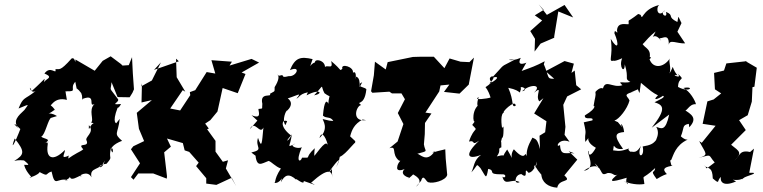

<svg xmlns="http://www.w3.org/2000/svg" viewBox="-20 -828 3535 890"><path d="M601 -414C597 -463 594 -513 592 -563L577 -526L548 -524L541 -531L493 -567L456 -546L419 -500L330 -552C327 -520 332 -565 312 -557C255 -493 256 -511 237 -507C243 -478 214 -527 186 -487C238 -466 179 -462 183 -439C185 -472 205 -476 127 -406C111 -446 118 -390 145 -406C93 -364 88 -381 66 -325C120 -347 114 -348 93 -318C64 -291 38 -268 65 -234L48 -250C46 -266 100 -192 79 -242C43 -147 28 -132 48 -186C97 -125 93 -111 46 -82C86 -93 128 -72 83 -91C129 -55 108 -65 92 -64C102 -20 143 -1 116 -5C142 -10 179 -33 157 -34C210 -5 186 -23 219 -33C236 46 242 -7 295 7C250 9 318 13 306 -31C290 37 360 -28 357 -11C335 -9 387 -43 404 -6C393 -57 447 -34 465 -84C455 -30 412 -61 474 -69C508 -109 479 -82 496 -150C467 -131 511 -160 502 -121C477 -145 530 -170 546 -175C504 -212 527 -204 535 -277L519 -257C524 -256 495 -252 526 -331C513 -353 520 -304 541 -346C481 -340 542 -355 525 -371C483 -429 493 -401 497 -447L525 -378L581 -377L594 -398ZM336 -414C330 -428 361 -395 358 -391C363 -384 359 -354 364 -370C430 -395 386 -328 418 -346C388 -317 418 -272 402 -260L433 -252C398 -279 390 -196 392 -248C422 -213 369 -193 382 -175C394 -142 334 -170 366 -136C348 -121 334 -122 285 -84C305 -75 292 -100 300 -107C257 -88 281 -113 281 -133C228 -78 185 -88 204 -174C191 -140 212 -181 183 -163C229 -184 179 -184 171 -195C189 -200 204 -281 218 -282L244 -290C200 -318 187 -283 233 -319C248 -298 207 -369 203 -326C214 -331 230 -381 290 -365C278 -429 288 -397 289 -405C342 -403 300 -417 329 -449Z M820 -195 836 -131 857 -124 901 -74 889 -58 936 -2V23L983 29L1054 -4L1075 35L1027 -47L1037 -85L1013 -78L979 -125V-175L940 -229L948 -232L931 -255L955 -271L988 -311L1012 -420L1082 -396L1118 -485L1100 -492L1181 -538L1146 -555L1044 -524L1055 -542L960 -549L978 -487L938 -494L885 -410L860 -401L862 -387L815 -316L769 -325L827 -410L839 -403L799 -470L796 -556L809 -544L694 -504L726 -539L684 -455L635 -428L638 -442L636 -353L684 -364L614 -305L624 -231L648 -174L598 -150L587 -136L629 -71L587 -7L599 5L621 -24H690L753 0L754 -11L741 -122L772 -148L754 -186L830 -164Z M1173 -269 1138 -229C1160 -276 1185 -200 1201 -237C1194 -164 1194 -136 1176 -189C1161 -143 1206 -136 1145 -121C1199 -79 1180 -102 1163 -118C1169 -48 1190 -69 1225 -82C1238 -79 1257 -55 1282 -47C1243 12 1264 23 1246 19C1284 29 1293 -29 1282 17C1300 -19 1320 -25 1353 5C1345 -9 1391 35 1388 11C1442 29 1452 36 1422 19C1503 -54 1519 -36 1521 -4C1512 -71 1533 -49 1504 -29C1552 -98 1565 -102 1538 -53C1552 -85 1550 -78 1555 -101C1587 -114 1630 -182 1628 -163C1617 -183 1647 -155 1603 -196C1611 -226 1622 -253 1661 -274L1677 -271C1606 -262 1632 -339 1654 -341C1627 -364 1669 -330 1678 -412C1683 -424 1617 -425 1659 -447C1632 -392 1663 -461 1631 -473C1623 -431 1640 -507 1616 -491C1621 -519 1558 -536 1567 -509C1552 -498 1568 -501 1515 -545C1529 -491 1481 -550 1479 -495C1509 -543 1439 -562 1440 -539C1414 -530 1412 -499 1429 -554C1373 -567 1348 -561 1324 -503C1378 -526 1354 -471 1318 -475C1273 -463 1307 -487 1275 -477C1244 -484 1296 -493 1253 -424C1253 -399 1255 -408 1231 -393C1243 -375 1183 -403 1196 -347C1193 -321 1202 -326 1178 -323C1177 -312 1196 -273 1146 -294ZM1506 -269 1476 -276C1474 -272 1508 -234 1461 -188C1471 -228 1495 -188 1504 -136C1498 -185 1481 -162 1433 -100C1446 -114 1432 -80 1439 -141C1386 -92 1429 -97 1380 -97C1375 -77 1347 -71 1379 -146C1361 -134 1313 -154 1349 -162C1305 -143 1325 -144 1333 -206C1321 -174 1294 -162 1329 -200C1270 -246 1291 -278 1311 -266L1303 -248C1285 -271 1307 -319 1311 -316C1286 -297 1358 -339 1314 -372C1360 -386 1382 -404 1354 -371C1369 -375 1366 -397 1426 -403C1436 -413 1428 -460 1401 -386C1465 -420 1480 -394 1436 -386C1488 -441 1463 -434 1484 -396C1520 -369 1505 -400 1502 -347C1495 -364 1483 -365 1477 -292C1493 -277 1512 -290 1525 -267Z M1932 10C1943 -27 1956 19 1967 17C1985 24 2046 10 2053 -17L2046 -93L2044 -136C1988 -124 1970 -113 1996 -128C1958 -70 1927 -115 1914 -115C1971 -131 1950 -122 1945 -159L1949 -206L1950 -258L1980 -302L1952 -306L2016 -404L2022 -432L2063 -436L2038 -402L2110 -394L2153 -436L2154 -442L2177 -561L2156 -540L2115 -542L2064 -557L2040 -512L1991 -565H1929L1894 -564L1777 -540L1768 -506L1718 -542L1713 -479L1700 -405L1706 -398L1785 -403L1797 -395H1897L1835 -405L1857 -368L1824 -304L1850 -253L1823 -172L1785 -141C1823 -153 1791 -115 1830 -83C1845 -85 1823 -78 1821 -52C1818 -29 1857 -40 1874 -57C1819 -28 1864 -6 1876 -5C1862 12 1916 -36 1892 -22C1895 -17 1952 3 1908 38Z M2420 -538C2435 -544 2368 -510 2394 -560C2346 -539 2317 -556 2365 -551C2290 -510 2330 -541 2261 -468C2309 -480 2271 -449 2248 -441C2301 -490 2227 -478 2259 -447C2215 -403 2230 -451 2254 -376C2241 -371 2169 -361 2199 -378C2176 -312 2223 -324 2214 -350C2162 -333 2172 -245 2183 -268L2169 -249C2201 -215 2179 -247 2154 -172C2187 -180 2162 -149 2201 -176C2132 -111 2145 -85 2210 -110C2176 -87 2177 -52 2165 -29C2197 -63 2185 -73 2207 -49C2233 -9 2233 10 2243 -45C2280 -38 2235 -19 2305 -20C2332 -23 2323 3 2309 -9C2321 39 2351 -4 2389 16C2360 31 2365 -20 2397 -21C2435 10 2402 -63 2430 -27C2455 -29 2482 -86 2458 -99C2485 -67 2446 -31 2458 -62C2504 14 2527 1 2489 -22C2491 18 2521 39 2563 42C2571 -2 2635 20 2596 -15L2656 -88L2616 -127L2643 -117C2603 -123 2579 -102 2576 -156C2552 -138 2569 -192 2620 -171L2597 -203L2601 -240L2591 -342L2609 -381L2674 -414L2651 -433L2644 -501L2629 -490L2640 -533L2597 -545L2509 -498L2549 -463C2512 -462 2528 -469 2498 -537C2482 -526 2496 -503 2505 -544C2461 -521 2447 -517 2398 -499ZM2499 -373 2456 -302 2513 -266 2507 -215 2481 -199 2483 -137C2470 -188 2462 -182 2448 -190C2425 -149 2421 -130 2421 -104C2411 -137 2422 -70 2362 -136C2336 -101 2372 -67 2331 -135C2289 -78 2347 -121 2283 -103C2306 -134 2283 -138 2304 -145C2305 -193 2298 -152 2307 -189C2318 -188 2312 -262 2315 -240L2307 -236C2306 -243 2296 -306 2320 -308C2294 -298 2373 -375 2370 -337C2348 -329 2365 -356 2336 -421C2406 -407 2383 -383 2395 -416C2384 -437 2438 -413 2400 -405C2438 -440 2496 -437 2455 -398C2501 -435 2458 -384 2480 -358ZM2500 -782 2459 -757 2493 -733 2438 -684 2460 -648 2458 -589 2486 -626 2549 -653V-659L2568 -775L2637 -747L2597 -805L2515 -759L2477 -808Z M3031 -660C3033 -629 3083 -690 3080 -620C3083 -648 3118 -625 3156 -627L3120 -681L3139 -721C3121 -755 3127 -761 3120 -726C3069 -751 3108 -756 3067 -773C3078 -738 3033 -763 3063 -780C3028 -741 3018 -792 3036 -805C2949 -783 2960 -721 2949 -764C2955 -717 2961 -762 2938 -763C2882 -719 2896 -744 2894 -716C2884 -713 2843 -729 2840 -687C2847 -659 2829 -701 2828 -674C2851 -621 2846 -591 2811 -648C2824 -564 2795 -539 2826 -547C2824 -552 2815 -536 2864 -558C2847 -517 2876 -483 2876 -530C2898 -459 2871 -466 2902 -448C2866 -440 2840 -457 2865 -433C2818 -417 2783 -468 2773 -409C2789 -400 2776 -442 2740 -402C2743 -382 2738 -380 2731 -334C2731 -344 2755 -331 2691 -293C2688 -267 2734 -291 2726 -270L2686 -261C2702 -194 2689 -225 2693 -170C2733 -214 2674 -181 2742 -143C2724 -109 2706 -99 2710 -129C2694 -122 2750 -47 2686 -36C2759 -91 2775 -16 2736 -71C2780 -35 2760 -9 2797 -26C2829 -29 2825 -1 2852 -27C2795 18 2808 19 2885 -4C2874 37 2913 28 2871 12C2918 31 2955 27 2967 25C2962 -28 2950 14 3017 -49C3015 -22 2990 -44 3024 2C3082 -34 3075 -11 3063 -31C3041 -60 3117 -58 3092 -62C3077 -126 3079 -69 3092 -88C3101 -107 3111 -155 3168 -181C3168 -181 3157 -177 3136 -196C3153 -236 3140 -248 3173 -254L3175 -238C3216 -281 3184 -299 3149 -321C3162 -300 3171 -348 3206 -345C3203 -360 3178 -407 3147 -420C3202 -431 3178 -395 3123 -425C3124 -477 3162 -450 3121 -487C3147 -456 3081 -488 3120 -479C3081 -528 3117 -535 3075 -475C3100 -502 3076 -542 3085 -557C3055 -511 2998 -506 2987 -568C2977 -538 3008 -563 2992 -564C2998 -610 2958 -603 2952 -642C2952 -596 2964 -640 3019 -682C2993 -625 3008 -691 3045 -638ZM2844 -262 2828 -269C2849 -275 2888 -323 2898 -362C2891 -383 2860 -388 2923 -405C2903 -398 2878 -389 2937 -414C2948 -383 2943 -399 2951 -444C2997 -406 3004 -399 3030 -386C3000 -358 3032 -369 3053 -384C3068 -378 3035 -365 3014 -354C3053 -341 3073 -327 3001 -236L3082 -297C3065 -218 3046 -232 3022 -240C3050 -193 2988 -153 3051 -201C3008 -183 3031 -160 2959 -149C2971 -97 2928 -91 2951 -152C2922 -101 2904 -140 2896 -117C2929 -115 2882 -129 2896 -140C2866 -129 2854 -126 2822 -131C2829 -178 2817 -130 2868 -138C2821 -203 2834 -212 2873 -216C2869 -256 2849 -263 2865 -237Z M3377 5C3431 13 3442 -22 3420 4C3422 -10 3490 -21 3472 -27H3453L3475 -139L3425 -96L3465 -122C3405 -136 3414 -109 3384 -83C3421 -120 3410 -125 3369 -157L3437 -225C3427 -240 3416 -256 3406 -271L3446 -294L3465 -357L3468 -424L3477 -426L3488 -514L3435 -545H3447L3347 -534L3336 -501L3290 -490L3294 -414L3323 -395L3288 -367L3259 -358L3237 -254L3297 -245L3233 -166L3221 -174C3251 -115 3269 -110 3218 -96C3284 -113 3260 -112 3293 -75C3235 -30 3265 -53 3242 -61C3268 -44 3282 -53 3284 -1C3320 30 3301 9 3322 -8C3317 10 3328 41 3392 13Z"/></svg>

Font: Asimov Aggro
Style: CondIt
Weight: 500
Designer: Google
Version: Version 2.000980; 2014